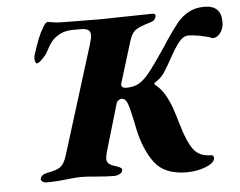

<svg xmlns="http://www.w3.org/2000/svg" viewBox="-50 -724 999 798"><g transform="rotate(-5 450.0 -324.5)"><path d="M504 -185Q502 -194 497 -220Q486 -272 478 -292.5Q470 -313 453 -313Q449 -313 442 -308.5Q435 -304 433 -298L374 -98Q369 -78 369 -70Q369 -57 378 -49Q387 -41 412 -34Q423 -30 428 -26Q433 -22 430 -13Q428 -6 417.5 -1Q407 4 397 4Q369 4 309 -1Q299 -2 285.5 -3Q272 -4 256 -4Q242 -4 204 0Q156 6 113 6Q104 6 96.5 0.5Q89 -5 91 -12Q95 -29 123 -34Q163 -41 177.5 -53.5Q192 -66 202 -97L343 -550Q351 -576 351 -588Q351 -602 342 -609Q333 -616 312 -616H280Q244 -616 220.5 -602.5Q197 -589 186 -574Q175 -559 162 -534Q156 -522 140 -506Q124 -490 117 -490Q114 -490 111 -496Q108 -502 108 -510Q108 -520 110 -525Q122 -563 132 -589Q142 -615 157 -640Q168 -658 176 -658L195 -655L217 -652Q250 -652 272 -651L396 -650L500 -652L612 -654Q629 -654 624 -639Q621 -630 615.5 -625.5Q610 -621 598 -618Q553 -605 537 -592.5Q521 -580 512 -550L459 -378Q458 -375 458 -371Q458 -357 479 -357Q510 -357 531.5 -369.5Q553 -382 577 -412Q601 -442 648 -512L662 -534Q695 -583 715.5 -608Q736 -633 764 -648.5Q792 -664 830 -664Q900 -664 900 -595Q900 -569 886.5 -550Q873 -531 854 -531Q831 -540 801.5 -545.5Q772 -551 753 -551Q735 -551 718.5 -533Q702 -515 683 -481Q651 -424 638 -404.5Q625 -385 600 -369Q595 -365 595 -363Q595 -360 600 -357Q624 -338 639.5 -310Q655 -282 663.5 -257.5Q672 -233 688 -179Q707 -113 731 -80Q755 -47 804 -47Q811 -47 814 -41.5Q817 -36 815 -30Q810 -11 774 2Q738 15 698 15Q606 15 564.5 -40Q523 -95 504 -185Z"/></g></svg>

Font: EB Garamond ExtraBold
Style: Italic
Weight: 800
Italic angle: -17.2°
Designer: Georg Duffner and Octavio Pardo
Foundry: Georg Duffner
Version: Version 1.000